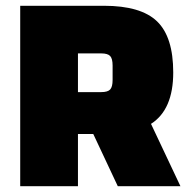

<svg xmlns="http://www.w3.org/2000/svg" viewBox="-20 -645 665 665"><path d="M388 0 303 -181H250V0H50V-625H340Q468 -625 524 -571Q580 -517 580 -394Q580 -265 503 -216L605 0ZM250 -326H331Q353 -326 361.5 -335Q370 -344 370 -368V-418Q370 -442 361.5 -451Q353 -460 331 -460H250Z"/></svg>

Font: Changa Black
Style: Regular
Weight: 900
Designer: Eduardo Rodriguez Tunni
Foundry: Eduardo Rodriguez Tunni
Version: Version 2.001; ttfautohint (v1.5.10-5e6f)